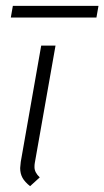

<svg xmlns="http://www.w3.org/2000/svg" viewBox="-20 -626 357 657"><path d="M49 -51Q49 -56 51 -72L121 -470H170L99 -68Q98 -63 98 -54Q98 -36 116 -19L83 11Q65 -3 57 -17.5Q49 -32 49 -51ZM24 -606H317L310 -566H17Z"/></svg>

Font: KoHo Light
Style: Italic
Weight: 300
Italic angle: -10°
Version: Version 1.000; ttfautohint (v1.6)